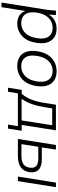

<svg xmlns="http://www.w3.org/2000/svg" viewBox="862 -1412 766 2529"><g transform="rotate(90 1244.5 -147.0)"><path d="M13 216 109 -389Q113 -416 115 -444.5Q117 -473 119 -501H178L171 -408Q200 -456 247 -483Q294 -510 357 -510Q461 -510 512.5 -439Q564 -368 543 -240Q524 -119 454.5 -55.5Q385 8 287 8Q226 8 183.5 -20Q141 -48 124 -99L74 216ZM285 -44Q361 -44 413.5 -96.5Q466 -149 482 -250Q499 -351 461.5 -404.5Q424 -458 345 -458Q270 -458 216 -405Q162 -352 146 -252Q130 -150 168.5 -97Q207 -44 285 -44Z M849 8Q740 8 687.5 -62Q635 -132 655 -262Q675 -382 746 -446Q817 -510 918 -510Q1026 -510 1079 -439.5Q1132 -369 1112 -240Q1092 -119 1021 -55.5Q950 8 849 8ZM854 -44Q928 -44 982 -96.5Q1036 -149 1052 -250Q1068 -351 1029.5 -404.5Q991 -458 913 -458Q838 -458 785 -405Q732 -352 716 -252Q700 -150 737 -97Q774 -44 854 -44Z M1135 130 1163 -50H1215Q1262 -104 1291 -177.5Q1320 -251 1335 -350L1359 -501H1696L1625 -50H1702L1674 130H1620L1641 0H1209L1188 130ZM1281 -49H1566L1629 -452H1407L1390 -345Q1377 -260 1349.5 -182Q1322 -104 1281 -49Z M1810 0 1889 -501H1950L1921 -315H2077Q2175 -315 2217 -271.5Q2259 -228 2247 -150Q2234 -73 2180.5 -36.5Q2127 0 2033 0ZM2305 0 2385 -501H2445L2365 0ZM1878 -47H2036Q2102 -47 2140.5 -72Q2179 -97 2187 -153Q2197 -214 2166.5 -241.5Q2136 -269 2071 -269H1913Z"/></g></svg>

Font: Mulish Light
Style: Italic
Weight: 300
Italic angle: -9°
Designer: Vernon Adams
Foundry: Vernon Adams
Version: Version 3.603; ttfautohint (v1.8.3)